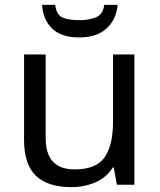

<svg xmlns="http://www.w3.org/2000/svg" viewBox="-20 -760 658 790"><path d="M533 -536V0H461L448 -71H444Q418 -29 372 -9.5Q326 10 274 10Q177 10 128 -36.5Q79 -83 79 -185V-536H168V-191Q168 -63 287 -63Q376 -63 410.5 -113Q445 -163 445 -257V-536ZM464 -740Q459 -680 418.5 -643Q378 -606 306 -606Q232 -606 194.5 -642.5Q157 -679 153 -740H207Q212 -699 237 -688Q262 -677 308 -677Q347 -677 375.5 -689Q404 -701 409 -740Z"/></svg>

Font: Noto Sans Buhid
Style: Regular
Weight: 400
Designer: Monotype Design Team
Foundry: Monotype Imaging Inc.
Version: Version 2.001